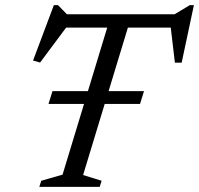

<svg xmlns="http://www.w3.org/2000/svg" viewBox="-20 -732 780 752"><path d="M170 -325 185.5 -375H544L528.5 -325ZM683.5 -624H194.5L248 -636L137 -487L109.5 -495L191 -712H207L250.5 -667.5L214 -676H695.5L649.5 -667.5L723.5 -712H739.5L691.5 -486.5H665L647.5 -635ZM406.5 -645.5H487.5L305.5 -46.5L378 -24L370.5 0H134L141.5 -24L225 -48Z"/></svg>

Font: Newsreader 16pt 16pt
Style: Italic
Weight: 400
Italic angle: -17°
Version: Version 1.003